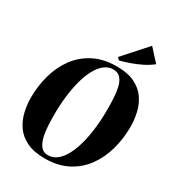

<svg xmlns="http://www.w3.org/2000/svg" viewBox="-230 -1120 1156 1267"><g transform="rotate(30 348.0 -487.0)"><path d="M308.5 12Q224.5 12 170 -14.8Q115.5 -41.5 85 -85.8Q54.5 -130 42 -183.5Q29.5 -237 29.5 -290Q29.5 -381 52.8 -464Q76 -547 124 -612Q172 -677 245.5 -714.8Q319 -752.5 419 -752.5Q502.5 -752.5 556.5 -726Q610.5 -699.5 640.8 -655.5Q671 -611.5 683.2 -558.5Q695.5 -505.5 695.5 -452.5Q695.5 -361 672.2 -277.5Q649 -194 601.2 -128.8Q553.5 -63.5 480.5 -25.8Q407.5 12 308.5 12ZM315.5 -17Q353 -17 383.2 -40.8Q413.5 -64.5 436.5 -107.2Q459.5 -150 475 -207.2Q490.5 -264.5 498.2 -332Q506 -399.5 506 -472Q506 -513.5 504 -557.5Q502 -601.5 493.5 -639.2Q485 -677 465 -700.2Q445 -723.5 409 -723.5Q371.5 -723.5 341.2 -699.5Q311 -675.5 288 -632.8Q265 -590 249.8 -533Q234.5 -476 226.8 -409.5Q219 -343 219 -271.5Q219 -229 221.5 -184.2Q224 -139.5 233.5 -101.5Q243 -63.5 262.5 -40.2Q282 -17 315.5 -17ZM409.5 -793 393.5 -810 551.5 -986.5 635.5 -894.5Q605 -870 566.2 -850.5Q527.5 -831 487 -816.8Q446.5 -802.5 409.5 -793Z"/></g></svg>

Font: Merriweather 144pt Black
Style: Italic
Weight: 900
Italic angle: -7.8°
Version: Version 2.101